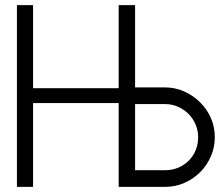

<svg xmlns="http://www.w3.org/2000/svg" viewBox="-20 -731 861 749"><path d="M443 -329H109V-2H46V-711H109V-387H443V-711H507V-390H624Q663 -390 698 -374.5Q733 -359 760 -332.5Q787 -306 802.5 -271Q818 -236 818 -196Q818 -157 803 -122Q788 -87 762 -60.5Q736 -34 700.5 -18Q665 -2 624 -2H443ZM507 -67H624Q652 -67 675.5 -77Q699 -87 716.5 -104.5Q734 -122 743.5 -145.5Q753 -169 753 -196Q753 -222 743 -245.5Q733 -269 715.5 -286.5Q698 -304 674.5 -314.5Q651 -325 624 -325H507Z"/></svg>

Font: Fundamental  Brigade Scvhlank
Style: Regular
Weight: 100
Designer: Peter Wiegel, original typeface by Arno Drescher 1935
Foundry: Peter Wiegel
Version: Version 0.000 2012 initial release